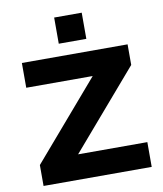

<svg xmlns="http://www.w3.org/2000/svg" viewBox="-98 -1005 920 1084"><g transform="rotate(-10 362.0 -463.0)"><path d="M63 0V-120L493 -620L508 -563H63V-705H669V-587L237 -85L223 -142H683V0ZM287 -776V-926H445V-776Z"/></g></svg>

Font: Nunito Sans 7pt SemiExpanded ExtraBold
Style: Regular
Weight: 800
Width: 6
Designer: Vernon Adams
Foundry: Vernon Adams
Version: Version 3.101;gftools[0.9.27]